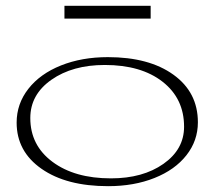

<svg xmlns="http://www.w3.org/2000/svg" viewBox="-20 -619 741 659"><path d="M351.1 20Q208 20 122.6 -39.6Q37.1 -99.1 37.1 -198.2Q37.1 -262.7 77.4 -314.2Q117.7 -365.7 189.2 -394.3Q260.7 -422.9 350.1 -422.9Q491.7 -422.9 575.4 -362.5Q659.2 -302.2 659.2 -199.2Q659.2 -136.2 619.9 -86.2Q580.6 -36.1 510.3 -8.1Q439.9 20 351.1 20ZM84 -213.9Q84 -120.1 160.2 -63.5Q236.3 -6.8 360.8 -6.8Q470.2 -6.8 541 -56.6Q611.8 -106.4 611.8 -184.1Q611.8 -280.8 538.1 -338.4Q464.4 -396 339.8 -396Q229 -396 156.5 -345.2Q84 -294.4 84 -213.9ZM201.2 -555.2V-599.1H497.1V-555.2Z"/></svg>

Font: Halibut Exp Thin
Style: Regular
Weight: 250
Width: 7
Designer: Matteo Maggi
Foundry: Collletttivo
Version: Version 3.080 | FøM Fix